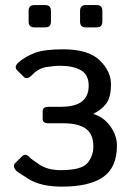

<svg xmlns="http://www.w3.org/2000/svg" viewBox="-20 -711 519 740"><path d="M40 -55.7Q28.3 -72.3 38.6 -82.5L65.4 -108.9Q79.1 -122.6 96.7 -102.1Q99.6 -98.6 131.8 -76.9Q164.1 -55.2 212.9 -55.2Q293.9 -55.2 316.9 -82.3Q339.8 -109.4 339.8 -146.5Q339.8 -194.3 310.5 -215.1Q281.2 -235.8 227.1 -235.8H166.5Q144.5 -235.8 144.5 -252.9V-282.2Q144.5 -299.3 166.5 -299.3H210.9Q270.5 -299.3 296.1 -320.1Q321.8 -340.8 321.8 -380.4Q321.8 -423.8 291.3 -440.7Q260.7 -457.5 211.9 -457.5Q188.5 -457.5 158.2 -452.4Q127.9 -447.3 105.5 -423.8Q84.5 -401.9 72.3 -414.1L46.4 -439.9Q32.2 -454.1 52.7 -471.7Q79.1 -494.1 115.7 -507.6Q152.3 -521 223.1 -521Q320.3 -521 364 -478.8Q407.7 -436.5 407.7 -386.7Q407.7 -335 388.4 -310.5Q369.1 -286.1 340.3 -272.9V-271.5Q378.9 -260.3 404.8 -224.9Q430.7 -189.5 430.7 -150.4Q430.7 -65.4 377.4 -28.6Q324.2 8.3 219.7 8.3Q137.7 8.3 91.1 -20.5Q44.4 -49.3 40 -55.7ZM112.3 -605.5Q90.3 -605.5 90.3 -627.4V-669.4Q90.3 -691.4 112.3 -691.4H154.3Q176.3 -691.4 176.3 -669.4V-627.4Q176.3 -605.5 154.3 -605.5ZM310.5 -605.5Q288.6 -605.5 288.6 -627.4V-669.4Q288.6 -691.4 310.5 -691.4H352.5Q374.5 -691.4 374.5 -669.4V-627.4Q374.5 -605.5 352.5 -605.5Z"/></svg>

Font: Istok
Style: Regular
Weight: 500
Designer: Andrey V. Panov
Foundry: Andrey V. Panov
Version: Version 1.0.3